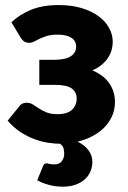

<svg xmlns="http://www.w3.org/2000/svg" viewBox="-20 -546 492 740"><path d="M160.5 83.5Q163 83.5 165 84.2Q167 85 170 85.8Q173 86.5 177.5 87Q182 87.5 189.5 87.5Q209.5 87.5 218.5 75Q227.5 62.5 227.5 46.5Q227.5 36 224.8 25.5Q222 15 211 8Q191 8 166 4.2Q141 0.5 114 -9.2Q87 -19 60.2 -36.2Q33.5 -53.5 9.5 -81L54.5 -136.5Q64 -150 82.5 -150Q96.5 -150 107.2 -143Q118 -136 130.5 -127.8Q143 -119.5 159.5 -112.8Q176 -106 201.5 -106Q240 -106 257.8 -123.2Q275.5 -140.5 275.5 -166Q275.5 -191.5 256.2 -205.2Q237 -219 190 -219H131.5V-315.5H190Q231.5 -315.5 252.5 -329Q273.5 -342.5 273.5 -366Q273.5 -388.5 255 -400.5Q236.5 -412.5 202 -412.5Q178 -412.5 161.5 -407.5Q145 -402.5 133 -396.8Q121 -391 111.8 -386Q102.5 -381 93 -381Q82.5 -381 75 -385Q67.5 -389 59 -402L24 -460Q54.5 -489.5 99 -508Q143.5 -526.5 206.5 -526.5Q255.5 -526.5 294 -515Q332.5 -503.5 359.2 -484Q386 -464.5 400.2 -438.8Q414.5 -413 414.5 -384.5Q414.5 -370 410.5 -354.8Q406.5 -339.5 397.2 -324.8Q388 -310 373 -297.2Q358 -284.5 336 -275Q355 -267 371 -255.5Q387 -244 398.5 -228.8Q410 -213.5 416.5 -194.5Q423 -175.5 423 -153Q423 -122.5 411.5 -97.5Q400 -72.5 380.5 -53.2Q361 -34 334.8 -20.5Q308.5 -7 279 0Q306.5 13 321.2 33.5Q336 54 336 77Q336 98 328.2 115.5Q320.5 133 305.8 146Q291 159 270 166.2Q249 173.5 222.5 173.5Q193 173.5 167 166.2Q141 159 123.5 148.5L146.5 93Q150 83.5 160.5 83.5Z"/></svg>

Font: Lato 2
Style: Regular
Weight: 900
Designer: Lukasz Dziedzic with Adam Twardoch and Botio Nikoltchev
Foundry: tyPoland Lukasz Dziedzic
Version: Version 2.015; 2015-08-06; http://www.latofonts.com/